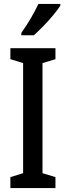

<svg xmlns="http://www.w3.org/2000/svg" viewBox="-20 -960 336 980"><path d="M263 0H33V-56L98 -76V-638L33 -658V-714H263V-658L197 -638V-76L263 -56ZM288 -931Q275 -911 251.5 -882.5Q228 -854 201 -826.5Q174 -799 153 -780H89V-792Q117 -832 138.5 -869Q160 -906 176 -940H288Z"/></svg>

Font: Noto Sans ExtraCondensed Medium
Style: Regular
Weight: 500
Width: 2
Designer: Monotype Design Team
Foundry: Monotype Imaging Inc.
Version: Version 2.013; ttfautohint (v1.8.4.7-5d5b)